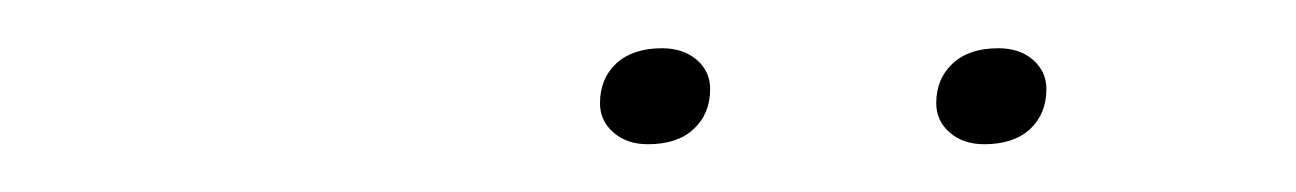

<svg xmlns="http://www.w3.org/2000/svg" viewBox="-20 -710 540 80"><path d="M250 -649.9Q241.2 -649.9 235.6 -654.8Q230 -659.7 230 -667Q230 -677.2 236.8 -683.6Q243.7 -689.9 255.9 -689.9Q264.6 -689.9 270.3 -685.1Q275.9 -680.2 275.9 -672.9Q275.9 -662.6 269 -656.2Q262.2 -649.9 250 -649.9ZM390.1 -649.9Q381.3 -649.9 375.7 -654.8Q370.1 -659.7 370.1 -667Q370.1 -677.2 377 -683.6Q383.8 -689.9 396 -689.9Q404.8 -689.9 410.4 -685.1Q416 -680.2 416 -672.9Q416 -662.6 409.2 -656.2Q402.3 -649.9 390.1 -649.9Z"/></svg>

Font: Creato Display Thin
Style: Italic
Weight: 265
Italic angle: -10°
Version: Version 1.000